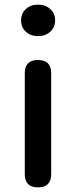

<svg xmlns="http://www.w3.org/2000/svg" viewBox="-20 -809 327 829"><path d="M144 0Q87 0 87 -57V-493Q87 -550 144 -550Q201 -550 201 -493V-275V-57Q201 0 144 0ZM144 -653Q112 -653 91.5 -672Q71 -691 71 -721Q71 -751 91.5 -770Q112 -789 144 -789Q176 -789 197 -770Q218 -751 218 -721Q218 -691 197 -672Q176 -653 144 -653Z"/></svg>

Font: GenSenRounded JP M
Style: Regular
Weight: 500
Version: Version 1.501;PS 1;hotconv 16.6.51;makeotf.lib2.5.65220